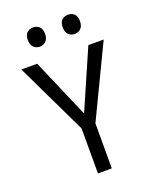

<svg xmlns="http://www.w3.org/2000/svg" viewBox="-166 -1013 895 1107"><g transform="rotate(-20 281.5 -459.5)"><path d="M239 0V-276L29 -714H126L282 -352L440 -714H534L324 -276V0ZM389 -801Q367 -801 351.5 -816Q336 -831 336 -861Q336 -892 351.5 -905.5Q367 -919 389 -919Q411 -919 426.5 -905.5Q442 -892 442 -861Q442 -831 426.5 -816Q411 -801 389 -801ZM175 -801Q153 -801 137.5 -816Q122 -831 122 -861Q122 -892 137.5 -905.5Q153 -919 175 -919Q196 -919 212 -905.5Q228 -892 228 -861Q228 -831 212 -816Q196 -801 175 -801Z"/></g></svg>

Font: Noto Sans Mono SemiCondensed
Style: Regular
Weight: 400
Width: 4
Designer: Monotype Design Team
Foundry: Monotype Imaging Inc.
Version: Version 2.014